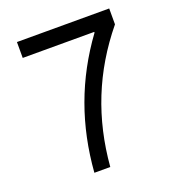

<svg xmlns="http://www.w3.org/2000/svg" viewBox="-129 -808 825 909"><g transform="rotate(-20 283.0 -353.5)"><path d="M58.6 -627H418.9V-623C283.2 -437.5 209 -231.9 191.4 0H271.5C291 -237.3 373 -443.4 523.4 -627V-707H58.6Z"/></g></svg>

Font: Wanted Sans
Style: Regular
Weight: 400
Designer: Original Design by Kil Hyung-jin and Kang Hanbin, Wanted Lab, Inc; Hangeul from Source Han Sans by Jang Soo-young and Ka
Foundry: Wanted Lab, Inc.
Version: Version 1.001;Glyphs 3.2 (3227)